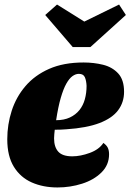

<svg xmlns="http://www.w3.org/2000/svg" viewBox="-20 -805 574 845"><path d="M233 20Q170 20 120 -2Q70 -24 41 -71Q12 -118 12 -192Q12 -257 31.5 -317.5Q51 -378 92 -426Q133 -474 196.5 -502Q260 -530 348 -530Q393 -530 433.5 -520Q474 -510 500 -482Q526 -454 526 -401Q526 -355 500 -320Q474 -285 418 -263.5Q362 -242 272 -236Q260 -235 247.5 -234.5Q235 -234 221 -234Q220 -225 219 -214.5Q218 -204 218 -196Q218 -158 236.5 -137.5Q255 -117 298 -117Q334 -117 375 -132Q416 -147 435 -176Q449 -166 454.5 -154.5Q460 -143 460 -126Q460 -79 426.5 -46Q393 -13 341 3.5Q289 20 233 20ZM227 -276Q262 -276 287.5 -288Q313 -300 329.5 -320.5Q346 -341 353.5 -368.5Q361 -396 361 -427Q360 -450 353.5 -465Q347 -480 327 -480Q313 -480 299 -470Q285 -460 272 -437Q259 -414 247.5 -374.5Q236 -335 227 -276ZM300 -598 179 -739 231 -785 351 -710 504 -785 534 -739 378 -598Z"/></svg>

Font: Sansita Swashed Light Black
Style: Regular
Weight: 900
Version: Version 1.003